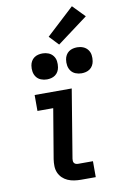

<svg xmlns="http://www.w3.org/2000/svg" viewBox="-105 -1036 669 1091"><g transform="rotate(-10 229.5 -490.0)"><path d="M271 0Q251 0 231.5 -3Q212 -6 195 -13.5Q178 -21 164.5 -34Q151 -47 143.5 -64.5Q136 -82 135.5 -102Q135 -122 138 -142L186 -428H95V-520H309L244 -126Q243 -120 243.5 -113Q244 -106 248 -101Q252 -96 258 -94Q264 -92 271 -92H356V0ZM380 -595Q362 -595 345.5 -601.5Q329 -608 319 -621.5Q309 -635 306 -652.5Q303 -670 306 -688Q308 -701 314.5 -712.5Q321 -724 331.5 -731.5Q342 -739 354.5 -742Q367 -745 380 -745Q398 -745 414 -738.5Q430 -732 440.5 -718.5Q451 -705 453.5 -687.5Q456 -670 453 -652Q451 -639 444.5 -627.5Q438 -616 427.5 -608.5Q417 -601 404.5 -598Q392 -595 380 -595ZM180 -595Q162 -595 145.5 -601.5Q129 -608 119 -621.5Q109 -635 106 -652.5Q103 -670 106 -688Q108 -701 114.5 -712.5Q121 -724 131.5 -731.5Q142 -739 154.5 -742Q167 -745 180 -745Q198 -745 214 -738.5Q230 -732 240.5 -718.5Q251 -705 253.5 -687.5Q256 -670 253 -652Q251 -639 244.5 -627.5Q238 -616 227.5 -608.5Q217 -601 204.5 -598Q192 -595 180 -595ZM282 -778 231 -832 391 -980 459 -910Z"/></g></svg>

Font: Iosevka Etoile SmBdObl
Style: Regular
Weight: 600
Italic angle: -9°
Designer: Belleve Invis
Foundry: Belleve Invis
Version: Version 15.5.2; ttfautohint (v1.8.4)